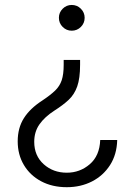

<svg xmlns="http://www.w3.org/2000/svg" viewBox="-20 -572 540 783"><path d="M306.6 -327.6V-307.6Q306.6 -252.4 294.9 -219.5Q283.2 -186.5 260 -164.8Q236.8 -143.1 202.1 -121.1Q162.6 -95.7 141.1 -65.2Q119.6 -34.7 119.6 6.3Q119.6 63 158.2 97.7Q196.8 132.3 252.4 132.3Q305.7 132.3 345.9 97.9Q386.2 63.5 388.7 -1H458Q456.5 58.1 428.7 101.3Q400.9 144.5 355 168Q309.1 191.4 252.4 191.4Q192.9 191.4 147.7 167.2Q102.5 143.1 77.4 100.8Q52.2 58.6 52.2 4.4Q52.2 -50.3 77.4 -90.1Q102.5 -129.9 153.3 -162.6Q185.5 -184.1 204.6 -202.4Q223.6 -220.7 231.7 -244.9Q239.7 -269 239.7 -307.6V-327.6ZM272.5 -551.8Q294.4 -551.8 309.8 -536.4Q325.2 -521 325.2 -499.5Q325.2 -477.5 309.8 -462.2Q294.4 -446.8 272.5 -446.8Q251 -446.8 235.6 -462.2Q220.2 -477.5 220.2 -499.5Q220.2 -521 235.6 -536.4Q251 -551.8 272.5 -551.8Z"/></svg>

Font: Inter Light
Style: Regular
Weight: 300
Designer: Rasmus Andersson
Foundry: rsms
Version: Version 4.000;git-a52131595